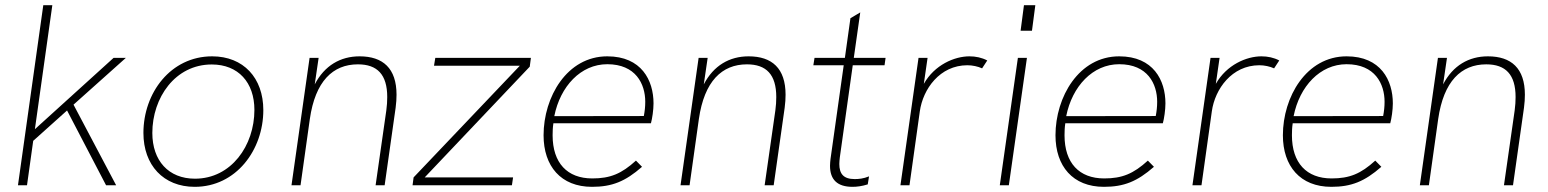

<svg xmlns="http://www.w3.org/2000/svg" viewBox="-20 -717 5990 743"><path d="M390.5 0H429.5L264.5 -312L467 -493H419.5L115 -217L182.5 -697H147.5L49.5 0H84.5L108.5 -172L239.5 -289.5Z M733.5 6C893.5 6 999 -136.5 999 -291C999 -415.5 922 -499 801 -499C640.5 -499 535 -357.5 535 -202.5C535 -78 612.5 6 733.5 6ZM569.5 -202.5C569.5 -338.5 657.5 -467.5 799.5 -467.5C902 -467.5 964.5 -398 964.5 -291.5C964.5 -154 875 -25.5 734.5 -25.5C632 -25.5 569.5 -95.5 569.5 -202.5Z M1108 0H1143L1179 -256.5C1200 -402.5 1268 -468 1365 -468C1440 -468 1478.5 -428.5 1478.5 -341.5C1478.5 -325.5 1477.5 -308.5 1475 -290L1433.5 0H1468.5L1511 -300C1513.5 -318.5 1514.5 -335.5 1514.5 -350.5C1514.5 -452.5 1462 -499 1371.5 -499C1297.5 -499 1236 -463.5 1198 -390.5L1213 -493H1178Z M1576.5 0H1961L1965.5 -30.5H1623.5L2030 -459L2034.5 -493H1664.5L1659.5 -462.5H1991.5L1580.5 -30.5Z M2271 6C2348 6 2399.5 -14.5 2464.5 -71.5L2441 -95.5C2385 -44.5 2341.5 -26.5 2272 -26.5C2175 -26.5 2118.5 -86.5 2118.5 -193.5C2118.5 -208.5 2119 -223.5 2121.5 -240H2499C2504 -258 2509 -291.5 2509 -317C2509 -406 2462.5 -499 2330 -499C2174 -499 2083.5 -341.5 2083.5 -193.5C2083.5 -74 2150.5 6 2271 6ZM2125 -267.5C2148 -383 2227.5 -468.5 2330 -468.5C2440 -468.5 2477 -392.5 2477 -323C2477 -304 2475 -286.5 2471.5 -268Z M2613.5 0H2648.5L2684.5 -256.5C2705.5 -402.5 2773.5 -468 2870.5 -468C2945.5 -468 2984 -428.5 2984 -341.5C2984 -325.5 2983 -308.5 2980.5 -290L2939 0H2974L3016.5 -300C3019 -318.5 3020 -335.5 3020 -350.5C3020 -452.5 2967.5 -499 2877 -499C2803 -499 2741.5 -463.5 2703.5 -390.5L2718.5 -493H2683.5Z M3279 6C3296 6 3316 3.5 3338 -3.5L3343 -34.5C3321 -25.5 3303 -24 3287.5 -24C3244 -24 3228 -44.5 3228 -82.5C3228 -90.5 3229 -99 3230 -108.5L3280 -464.5H3403L3407 -493H3284L3309 -669L3271 -646.5L3249.5 -493H3132L3127.5 -464.5H3245L3194 -102.5C3193 -93.5 3192 -84 3192 -75.5C3192 -21.5 3220.5 6 3279 6Z M3464.5 0H3499.5L3539.5 -286C3551.5 -372.5 3617 -464.5 3723.5 -464.5C3743 -464.5 3764 -460 3780.5 -452.5L3800.5 -483C3779.5 -494 3756 -499 3731.5 -499C3673.5 -499 3596.5 -466 3555 -392.5L3569.5 -493H3534.5Z M3849 0H3884L3954 -493H3919ZM3929.5 -598H3973.5L3986.5 -697H3942.5Z M4252 6C4329 6 4380.5 -14.5 4445.5 -71.5L4422 -95.5C4366 -44.5 4322.5 -26.5 4253 -26.5C4156 -26.5 4099.5 -86.5 4099.5 -193.5C4099.5 -208.5 4100 -223.5 4102.5 -240H4480C4485 -258 4490 -291.5 4490 -317C4490 -406 4443.5 -499 4311 -499C4155 -499 4064.5 -341.5 4064.5 -193.5C4064.5 -74 4131.5 6 4252 6ZM4106 -267.5C4129 -383 4208.5 -468.5 4311 -468.5C4421 -468.5 4458 -392.5 4458 -323C4458 -304 4456 -286.5 4452.5 -268Z M4594.5 0H4629.5L4669.5 -286C4681.5 -372.5 4747 -464.5 4853.5 -464.5C4873 -464.5 4894 -460 4910.5 -452.5L4930.5 -483C4909.5 -494 4886 -499 4861.5 -499C4803.5 -499 4726.5 -466 4685 -392.5L4699.5 -493H4664.5Z M5132 6C5209 6 5260.5 -14.5 5325.5 -71.5L5302 -95.5C5246 -44.5 5202.5 -26.5 5133 -26.5C5036 -26.5 4979.5 -86.5 4979.5 -193.5C4979.5 -208.5 4980 -223.5 4982.5 -240H5360C5365 -258 5370 -291.5 5370 -317C5370 -406 5323.5 -499 5191 -499C5035 -499 4944.5 -341.5 4944.5 -193.5C4944.5 -74 5011.5 6 5132 6ZM4986 -267.5C5009 -383 5088.5 -468.5 5191 -468.5C5301 -468.5 5338 -392.5 5338 -323C5338 -304 5336 -286.5 5332.5 -268Z M5474.5 0H5509.5L5545.5 -256.5C5566.5 -402.5 5634.5 -468 5731.5 -468C5806.5 -468 5845 -428.5 5845 -341.5C5845 -325.5 5844 -308.5 5841.5 -290L5800 0H5835L5877.5 -300C5880 -318.5 5881 -335.5 5881 -350.5C5881 -452.5 5828.5 -499 5738 -499C5664 -499 5602.5 -463.5 5564.5 -390.5L5579.5 -493H5544.5Z"/></svg>

Font: HK Grotesk ExtraLight
Style: Italic
Weight: 200
Italic angle: -16°
Designer: Alfredo Marco Pradil
Foundry: Hanken Design Co.
Version: Version 3.001;FEAKit 1.0